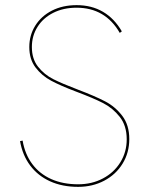

<svg xmlns="http://www.w3.org/2000/svg" viewBox="-20 -722 586 747"><path d="M58 -173 68 -175Q77 -122 105.5 -83.8Q134 -45.5 179.5 -25.2Q225 -5 284 -5Q337.5 -5 380.5 -27.8Q423.5 -50.5 448.2 -90.5Q473 -130.5 473 -180Q473 -233 446 -267.2Q419 -301.5 381 -321Q343 -340.5 275 -366Q215.5 -388.5 179 -408Q142.5 -427.5 118.2 -459.5Q94 -491.5 94 -539Q94 -585 117.2 -622.2Q140.5 -659.5 182.2 -680.8Q224 -702 278 -702Q336.5 -702 380.8 -676Q425 -650 454 -600L446 -594Q389.5 -692 278 -692Q226.5 -692 187 -672Q147.5 -652 125.8 -617.2Q104 -582.5 104 -539Q104 -493 128 -462.5Q152 -432 187 -414.2Q222 -396.5 284 -373Q350 -348 389.2 -327.5Q428.5 -307 455.8 -271.2Q483 -235.5 483 -181Q483 -128 457 -85.5Q431 -43 385.5 -19Q340 5 284 5Q222.5 5 175 -16.5Q127.5 -38 97.5 -78Q67.5 -118 58 -173Z"/></svg>

Font: HK Grotesk Thin
Style: Regular
Weight: 100
Designer: Alfredo Marco Pradil
Foundry: Hanken Design Co.
Version: Version 3.001